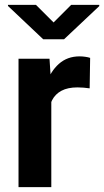

<svg xmlns="http://www.w3.org/2000/svg" viewBox="-20 -770 428 790"><path d="M191.1 -416.6V0H56.2V-528.3H183.7ZM350.9 -531.8 348.9 -406.5Q338.6 -408.1 324.6 -409.3Q310.6 -410.4 298.8 -410.4Q258.9 -410.4 233.1 -396.7Q207.2 -383 194.1 -357.3Q181.1 -331.5 179.8 -295.3L151.8 -301.2Q151.8 -369 169.6 -422.6Q187.4 -476.2 222.2 -507.1Q256.9 -538.1 307.6 -538.1Q318.8 -538.1 331.1 -536.3Q343.4 -534.6 350.9 -531.8ZM127.9 -750.1 200.5 -677.6 273 -750.1H388.4V-744.9L243.6 -608.5H157.7L12.8 -745.5V-750.1Z"/></svg>

Font: Vazirmatn
Style: Regular
Weight: 400
Designer: Saber Rastikerdar
Foundry: Saber Rastikerdar
Version: Version 33.003;September 2, 2022;FontCreator 14.0.0.2862 64-